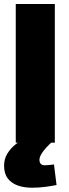

<svg xmlns="http://www.w3.org/2000/svg" viewBox="-27 -694 336 934"><path d="M129.1 219.2Q90 219.2 59.3 208.3Q28.5 197.3 10.7 173.9Q-7.1 150.4 -7.1 112.1Q-7.1 79.2 8.6 53.5Q24.3 27.7 48.1 8.9Q71.8 -10 96 -21.1L231.8 -8.3Q214.4 6.1 199.2 22.6Q184 39 174.5 54.8Q164.9 70.6 164.9 83.6Q164.9 95.8 171.3 102.9Q177.6 110 191.4 110Q200.6 110 213.6 108.5Q226.7 107 235.6 106L248.1 206Q226.3 210.4 194.8 214.8Q163.3 219.2 129.1 219.2ZM49.7 0V-674.5H239.7V0Z"/></svg>

Font: Titillium Web SemiBold
Style: Regular
Weight: 600
Designer: Mohamed Gaber, Accademia di Belle Arti di Urbino
Foundry: Kief Type Foundry, Accademia di Belle Arti di Urbino
Version: Version 3.000; ttfautohint (v1.8.4)